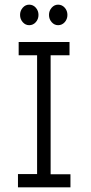

<svg xmlns="http://www.w3.org/2000/svg" viewBox="-20 -803 390 823"><path d="M57 0V-57H139V-566H60V-623H278V-566H197V-56H282V0ZM105 -695Q89 -695 77.5 -708Q66 -721 66 -739Q66 -757 77.5 -770Q89 -783 105 -783Q122 -783 133.5 -770Q145 -757 145 -739Q145 -721 133.5 -708Q122 -695 105 -695ZM229 -695Q213 -695 201.5 -708Q190 -721 190 -739Q190 -757 201.5 -770Q213 -783 229 -783Q246 -783 257.5 -770Q269 -757 269 -739Q269 -721 257.5 -708Q246 -695 229 -695Z"/></svg>

Font: Inconsolata ExtraCondensed
Style: Regular
Weight: 400
Width: 2
Monospace: yes
Designer: Raph Levien, Cyreal, Brenton Simpson
Foundry: Raph Levien, Cyreal, Google
Version: Version 3.000; ttfautohint (v1.8.2.53-6de2)